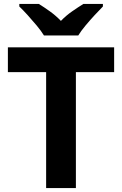

<svg xmlns="http://www.w3.org/2000/svg" viewBox="-20 -954 619 974"><path d="M365 0H214V-588H20V-714H559V-588H365ZM203 -774Q189 -797 166.5 -824Q144 -851 120.5 -877Q97 -903 78 -921V-934H177Q203 -918 233 -896.5Q263 -875 289 -848Q315 -875 346 -896.5Q377 -918 403 -934H502V-921Q484 -903 460 -877Q436 -851 413.5 -824Q391 -797 377 -774Z"/></svg>

Font: Noto Sans Sundanese
Style: Bold
Weight: 700
Version: Version 2.003